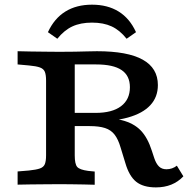

<svg xmlns="http://www.w3.org/2000/svg" viewBox="-20 -790 804 821"><path d="M177 -145.2V-445.2Q177 -469.8 171.8 -482.8Q166.6 -495.7 150.8 -501.5Q135 -507.3 103.7 -510.1L55.3 -514.5V-571Q77.7 -570.2 109.6 -569.8Q141.5 -569.4 173.6 -569Q205.7 -568.5 229.9 -568.5H237.9Q272.6 -568.5 300.4 -569Q328.1 -569.4 351.2 -570.2Q374.3 -571 394.5 -571Q525.8 -571 590.4 -534.8Q655.1 -498.7 655.1 -426.2Q655.1 -375 622.8 -340.2Q590.6 -305.3 527.5 -287.6Q464.4 -269.8 370.7 -269.8H245.8V-307.3H388.9Q459.7 -307.3 497.6 -335.9Q535.5 -364.5 535.5 -417.2Q535.5 -466.4 499.9 -490.4Q464.3 -514.5 391 -514.5H299.6V-145.2ZM646.7 11.3Q592.3 11.3 562.2 -12.9Q532.1 -37.1 515.9 -93.1L495.9 -158.5Q485.5 -194.4 470 -214.3Q454.6 -234.2 429.1 -242.5Q403.7 -250.8 363.4 -250.8H249.1V-289.1H367.2Q449.9 -289.1 500.9 -276.1Q551.9 -263.2 581.7 -232.3Q611.4 -201.4 629.1 -145.8L639.7 -113.7Q647.7 -89.9 659.9 -78Q672.1 -66.2 691.9 -66.2Q703.8 -66.2 715.4 -70.1Q727 -74.1 736.2 -81.5L764.1 -36Q741.8 -12.4 712.4 -0.5Q683.1 11.3 646.7 11.3ZM229.9 -2.4Q205.7 -2.4 173.6 -2Q141.5 -1.6 109.6 -1.4Q77.7 -1.2 55.3 -0.4V-56.9L103.7 -60.9Q135 -64.1 150.8 -69.7Q166.6 -75.3 171.8 -88.4Q177 -101.6 177 -125.8V-145.2H299.6V-125.8Q299.6 -88.6 310 -76.4Q320.4 -64.1 357.4 -59.2L385 -56.5V0Q365.1 -0.8 339.1 -1.2Q313 -1.6 287.6 -2Q262.2 -2.4 243.2 -2.4H239.2ZM373.5 -770Q440.1 -770 487.5 -740.6Q534.9 -711.2 561.6 -652.4L521.4 -624.3Q492.3 -660.9 457.4 -677.1Q422.4 -693.3 373.5 -693.3Q324.6 -693.3 289.6 -677.1Q254.7 -660.9 225.1 -624.3L184.9 -652.4Q212.1 -711.2 259.5 -740.6Q306.9 -770 373.5 -770Z"/></svg>

Font: Playfair 5pt SemiExpanded Light
Style: Regular
Weight: 300
Width: 6
Designer: Claus Eggers Sørensen
Foundry: Claus Eggers Sørensen
Version: Version 2.203